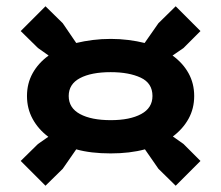

<svg xmlns="http://www.w3.org/2000/svg" viewBox="-20 -676 705 612"><path d="M46 -163 101 -217 134 -240Q102 -264 84 -297Q66 -330 66 -370Q66 -410 84 -442.5Q102 -475 135 -499L101 -523L46 -577L125 -656L180 -602L223 -539Q248 -545 275.5 -548.5Q303 -552 333 -552Q362 -552 389.5 -548.5Q417 -545 441 -539L485 -602L540 -656L619 -577L565 -523L530 -499Q563 -475 581 -442.5Q599 -410 599 -370Q599 -330 581 -297.5Q563 -265 531 -241L565 -217L619 -163L540 -84L485 -138L442 -200Q394 -187 333 -187Q269 -187 223 -200L180 -138L125 -84ZM199 -370Q199 -332 235 -312.5Q271 -293 333 -293Q394 -293 430 -312.5Q466 -332 466 -370Q466 -411 428.5 -428.5Q391 -446 333 -446Q271 -446 235 -427Q199 -408 199 -370Z"/></svg>

Font: Encode Sans Wide
Style: Black
Weight: 900
Designer: Pablo Impallari, Andres Torresi
Foundry: Pablo Impallari, Andres Torresi
Version: Version 1.000; ttfautohint (v1.00) -l 8 -r 50 -G 200 -x 14 -